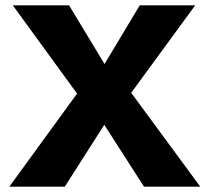

<svg xmlns="http://www.w3.org/2000/svg" viewBox="-20 -700 786 720"><path d="M520 0 371 -232 223 0H15L269 -349L28 -680H239L372 -460L504 -680H712L472 -352L731 0Z"/></svg>

Font: Martel Sans Black
Style: Regular
Weight: 900
Designer: Dan Reynolds and Mathieu Réguer
Foundry: Dan Reynolds and Mathieu Réguer
Version: Version 1.002; ttfautohint (v1.1) -l 5 -r 5 -G 72 -x 0 -D la